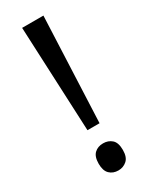

<svg xmlns="http://www.w3.org/2000/svg" viewBox="-192 -757 640 812"><g transform="rotate(-30 128.5 -351.0)"><path d="M158 -201H99L76 -714H180ZM69 -54Q69 -89 85.5 -104.5Q102 -120 128 -120Q153 -120 170 -105Q187 -90 187 -54Q187 -19 169.5 -3.5Q152 12 128 12Q102 12 85.5 -4Q69 -20 69 -54Z"/></g></svg>

Font: Noto Sans Myanmar SemiCondensed
Style: Regular
Weight: 400
Width: 4
Designer: Monotype Design Team
Foundry: Monotype Imaging Inc.
Version: Version 2.107; ttfautohint (v1.8.4.7-5d5b)